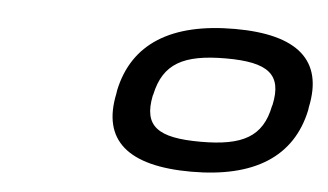

<svg xmlns="http://www.w3.org/2000/svg" viewBox="-34 -721 684 401"><g transform="rotate(5 308.0 -520.5)"><path d="M210 -524 209 -517C188 -418 245 -368 379 -368C511 -368 590 -418 611 -517L612 -524C633 -623 576 -673 444 -673C310 -673 231 -623 210 -524ZM285 -519 286 -522C300 -587 341 -610 431 -610C519 -610 550 -587 536 -522L535 -519C522 -454 481 -432 393 -432C303 -432 272 -454 285 -519Z"/></g></svg>

Font: LT Wave Mono
Style: Italic
Weight: 400
Designer: Daniel Lyons
Version: Version 2.5 (Glyphs App)